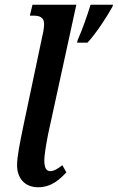

<svg xmlns="http://www.w3.org/2000/svg" viewBox="-20 -780 497 810"><path d="M141 10C198 10 234 -25 260 -53L243 -83C224 -68 207 -58 192 -58C175 -58 167 -73 167 -102C167 -129 176 -178 183 -214L302 -760H117L106 -714H121C147 -714 166 -707 166 -679C166 -665 163 -645 158 -625L78 -246C64 -177 52 -120 52 -83C52 -31 82 10 141 10ZM305 -600H349C385 -638 434 -714 454 -751L457 -760H362C349 -717 327 -654 308 -612Z"/></svg>

Font: Noto Serif Condensed Semi
Style: Italic
Weight: 600
Width: 3
Italic angle: -12°
Designer: Monotype Design Team
Foundry: Monotype Imaging Inc.
Version: Version 1.901